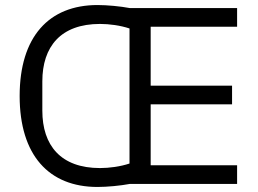

<svg xmlns="http://www.w3.org/2000/svg" viewBox="-20 -730 1025 762"><path d="M921 0V-74H578V-316H901V-390H578V-624H921V-698H495C458 -705 406 -710 367 -710C174 -710 58 -584 58 -349C58 -114 174 12 367 12C406 12 458 7 495 0ZM377 -63C221 -63 148 -153 148 -291V-407C148 -545 221 -635 377 -635C414 -635 458 -629 494 -617V-81C458 -69 414 -63 377 -63Z"/></svg>

Font: IBM Plex Arabic
Style: Regular
Weight: 400
Designer: Mike Abbink, Paul van der Laan, Pieter van Rosmalen, Wael Morcos, Khajak Apelian
Foundry: Bold Monday
Version: Version 1.0